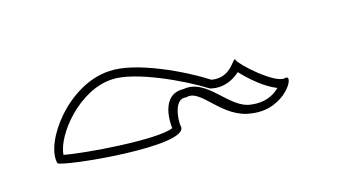

<svg xmlns="http://www.w3.org/2000/svg" viewBox="-34 -559 617 331"><g transform="rotate(-15 274.5 -393.5)"><path d="M42 -336C44 -328 275 -304 264 -343C262 -352 264 -392 286 -388C314 -397 336 -337 389 -332C447 -324 478 -381 459 -376C441 -371 388 -419 385 -428C382 -438 373 -400 336 -406C299 -430 217 -470 169 -466C95 -462 32 -376 42 -336ZM56 -347C58 -382 111 -448 170 -451C211 -454 292 -416 328 -393L330 -392C355 -386 373 -398 383 -407C398 -391 421 -371 442 -363C431 -352 415 -344 391 -347C352 -351 329 -411 285 -403C243 -404 248 -350 249 -343C220 -330 91 -340 56 -347Z"/></g></svg>

Font: Ampere
Style: OuLn
Weight: 400
Version: Version 1